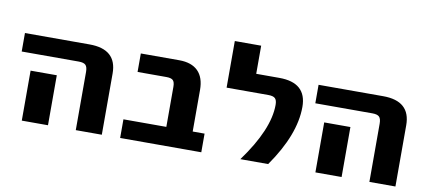

<svg xmlns="http://www.w3.org/2000/svg" viewBox="-65 -920 2568 1149"><g transform="rotate(10 1219.5 -345.0)"><path d="M36.1 -407.2V-519.5H428.7Q594.7 -519.5 594.7 -372.1V0H436.5V-353.5Q436.5 -383.8 424.8 -395.5Q413.1 -407.2 382.8 -407.2ZM108.4 0V-303.7H267.6V0Z M706.1 0V-113.3H966.8V-356.4Q966.8 -385.7 955.6 -396.5Q944.3 -407.2 915 -407.2H740.2V-519.5H973.6Q1048.8 -519.5 1087.9 -480.5Q1127 -441.4 1127 -366.2V-113.3H1199.2V0Z M1281.2 -407.2V-690.4H1441.4V-519.5H1582Q1748 -519.5 1748 -372.1Q1748 -203.1 1605.5 0H1436.5Q1587.9 -207 1587.9 -356.4Q1587.9 -384.8 1576.2 -396Q1564.5 -407.2 1534.2 -407.2Z M1820.3 -407.2V-519.5H2212.9Q2378.9 -519.5 2378.9 -372.1V0H2220.7V-353.5Q2220.7 -383.8 2209 -395.5Q2197.3 -407.2 2167 -407.2ZM1892.6 0V-303.7H2051.8V0Z"/></g></svg>

Font: GenEi M Gothic v2 Heavy
Style: Regular
Weight: 800
Version: Version 2.0